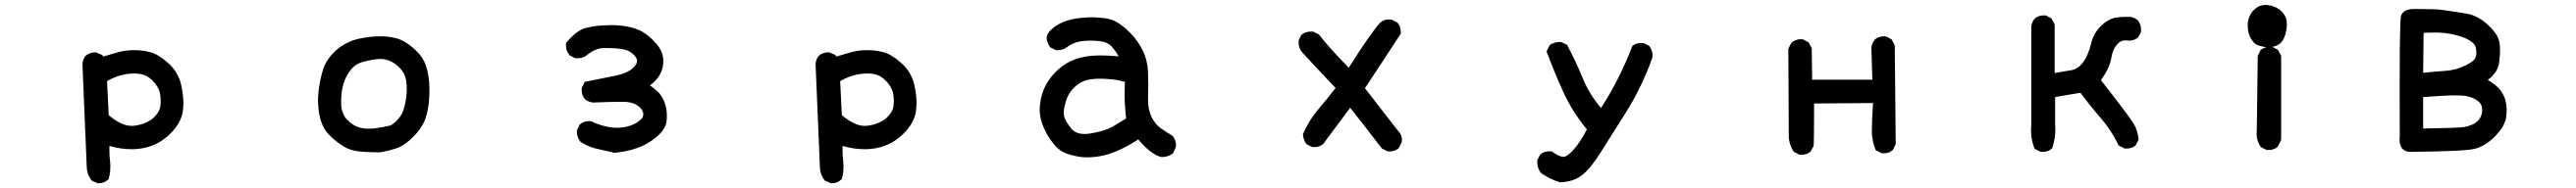

<svg xmlns="http://www.w3.org/2000/svg" viewBox="-20 -609 10540 771"><path d="M689.5 -74.2Q622.1 2.9 518.6 2.9Q472.7 2.9 427.7 -10.7Q427.7 -2 427.7 12.7Q427.7 27.3 429.7 44.9Q431.6 62.5 431.6 71.8Q431.6 81.1 430.7 93.3Q429.7 105.5 424.8 125Q415 134.8 404.8 138.7Q394.5 142.6 381.8 142.6H379.9L355.5 131.8Q335.9 107.4 335 76.2L317.4 -344.7V-345.7Q318.4 -364.3 329.1 -378.9Q345.7 -394.5 371.1 -394.5H373L397.5 -383.8L403.3 -377Q436.5 -387.7 465.8 -395.5Q495.1 -403.3 527.3 -403.3Q563.5 -403.3 595.2 -395Q627 -386.7 667 -351.6Q708 -315.4 720.7 -263.7Q730.5 -222.7 730.5 -183.6Q730.5 -174.8 729.5 -167Q727.5 -118.2 689.5 -74.2ZM530.3 -307.6Q471.7 -307.6 418 -276.4L424.8 -136.7Q476.6 -92.8 518.6 -92.8Q521.5 -92.8 523.4 -92.8Q569.3 -96.7 604.5 -122.1Q632.8 -148.4 635.7 -171.9Q637.7 -182.6 637.7 -195.8Q637.7 -209 634.8 -225.6Q628.9 -253.9 603.5 -279.3Q583 -299.8 558.6 -304.7Q544.9 -307.6 530.3 -307.6Z M1536.1 15.6Q1465.8 15.6 1435.5 9.8Q1407.2 4.9 1385.7 -8.8Q1355.5 -27.3 1327.1 -55.7Q1286.1 -96.7 1282.2 -178.7Q1281.2 -186.5 1281.2 -198.7Q1281.2 -210.9 1283.2 -231.4Q1288.1 -276.4 1300.8 -320.3Q1314.5 -366.2 1355.5 -402.8Q1396.5 -439.5 1453.1 -451.2Q1496.1 -460 1534.2 -460Q1594.7 -460 1630.9 -440.4Q1659.2 -424.8 1684.6 -399.4Q1710.9 -374 1721.7 -342.8Q1737.3 -299.8 1737.3 -242.2Q1737.3 -160.2 1716.8 -112.3Q1702.1 -78.1 1668 -44.9Q1632.8 -10.7 1601.1 -0.5Q1569.3 9.8 1537.1 15.6ZM1639.6 -193.4Q1644.5 -219.7 1644.5 -238.8Q1644.5 -257.8 1642.6 -274.4Q1637.7 -308.6 1614.3 -332Q1579.1 -367.2 1536.1 -367.2Q1528.3 -367.2 1519.5 -366.2Q1489.3 -362.3 1460 -353.5Q1419.9 -341.8 1395.5 -291Q1376 -249 1376 -194.3Q1376 -187.5 1376 -180.7Q1377.9 -143.6 1399.4 -119.1Q1422.9 -94.7 1448.2 -86.9Q1466.8 -81.1 1488.3 -81.1Q1498 -81.1 1508.8 -82Q1543 -85.9 1579.1 -94.7Q1599.6 -107.4 1616.2 -129.4Q1632.8 -151.4 1639.6 -193.4Z M2694.3 -357.4Q2694.3 -298.8 2639.6 -258.8Q2663.1 -242.2 2678.7 -225.6Q2697.3 -203.1 2705.1 -169.9Q2709 -151.4 2709 -135.7Q2709 -120.1 2707 -107.4Q2701.2 -76.2 2664.1 -45.4Q2627 -14.6 2584 -1Q2542 13.7 2494.1 17.6Q2420.9 1 2413.6 -1Q2406.2 -2.9 2400.4 -4.9Q2394.5 -6.8 2389.2 -9.3Q2383.8 -11.7 2377.9 -14.6Q2367.2 -20.5 2355.5 -27.3Q2340.8 -45.9 2340.8 -67.4Q2340.8 -75.2 2341.8 -77.1L2352.5 -98.6Q2368.2 -112.3 2389.6 -112.3Q2397.5 -112.3 2399.4 -111.3Q2457 -85 2504.9 -85Q2532.2 -85 2559.6 -93.8Q2586.9 -103.5 2602.5 -119.1Q2612.3 -128.9 2612.3 -139.6Q2612.3 -160.2 2587.9 -176.8Q2568.4 -190.4 2536.1 -191.4Q2529.3 -191.4 2505.9 -191.4Q2482.4 -191.4 2407.2 -188.5Q2407.2 -188.5 2406.2 -188.5Q2387.7 -190.4 2373 -203.1Q2360.4 -217.8 2360.4 -239.3Q2360.4 -242.2 2360.4 -248L2373 -273.4L2495.1 -297.9Q2550.8 -308.6 2575.2 -335Q2586.9 -347.7 2586.9 -359.4Q2586.9 -371.1 2573.2 -384.8Q2554.7 -403.3 2525.4 -407.7Q2496.1 -412.1 2462.9 -412.1Q2457 -412.1 2451.2 -412.1Q2415 -411.1 2379.9 -381.8Q2365.2 -370.1 2342.8 -370.1Q2339.8 -370.1 2334 -370.1L2311.5 -381.8Q2295.9 -399.4 2295.9 -422.9Q2295.9 -425.8 2295.9 -432.6Q2307.6 -446.3 2320.3 -459Q2333 -471.7 2348.1 -481.4Q2363.3 -491.2 2375.5 -494.1Q2387.7 -497.1 2396.5 -498.5Q2405.3 -500 2415 -502Q2449.2 -505.9 2482.4 -505.9Q2549.8 -505.9 2597.7 -484.4Q2629.9 -469.7 2664.1 -431.6Q2694.3 -398.4 2694.3 -357.4Z M3689.5 -74.2Q3622.1 2.9 3518.6 2.9Q3472.7 2.9 3427.7 -10.7Q3427.7 -2 3427.7 12.7Q3427.7 27.3 3429.7 44.9Q3431.6 62.5 3431.6 71.8Q3431.6 81.1 3430.7 93.3Q3429.7 105.5 3424.8 125Q3415 134.8 3404.8 138.7Q3394.5 142.6 3381.8 142.6H3379.9L3355.5 131.8Q3335.9 107.4 3335 76.2L3317.4 -344.7V-345.7Q3318.4 -364.3 3329.1 -378.9Q3345.7 -394.5 3371.1 -394.5H3373L3397.5 -383.8L3403.3 -377Q3436.5 -387.7 3465.8 -395.5Q3495.1 -403.3 3527.3 -403.3Q3563.5 -403.3 3595.2 -395Q3627 -386.7 3667 -351.6Q3708 -315.4 3720.7 -263.7Q3730.5 -222.7 3730.5 -183.6Q3730.5 -174.8 3729.5 -167Q3727.5 -118.2 3689.5 -74.2ZM3530.3 -307.6Q3471.7 -307.6 3418 -276.4L3424.8 -136.7Q3476.6 -92.8 3518.6 -92.8Q3521.5 -92.8 3523.4 -92.8Q3569.3 -96.7 3604.5 -122.1Q3632.8 -148.4 3635.7 -171.9Q3637.7 -182.6 3637.7 -195.8Q3637.7 -209 3634.8 -225.6Q3628.9 -253.9 3603.5 -279.3Q3583 -299.8 3558.6 -304.7Q3544.9 -307.6 3530.3 -307.6Z M4678.7 -259.8 4677.7 -201.2Q4677.7 -158.2 4692.4 -128.9Q4708 -97.7 4731.4 -82Q4756.8 -64.5 4777.3 -52.7Q4792 -36.1 4792 -15.6Q4792 -4.9 4790 -2L4779.3 20.5Q4758.8 35.2 4733.4 35.2H4732.4Q4689.5 24.4 4637.7 -37.1Q4587.9 -3.9 4536.1 16.1Q4484.4 36.1 4427.7 36.1Q4413.1 36.1 4406.2 35.2Q4376 31.2 4349.6 22.5Q4317.4 12.7 4292.5 -17.6Q4267.6 -47.9 4251 -85.4Q4234.4 -123 4234.4 -160.2Q4234.4 -168 4235.4 -176.8Q4239.3 -222.7 4259.8 -260.7Q4280.3 -297.9 4311 -324.7Q4341.8 -351.6 4373 -363.3Q4420.9 -381.8 4481.4 -381.8Q4512.7 -381.8 4557.6 -377.9Q4543 -403.3 4528.3 -418.9Q4509.8 -437.5 4479.5 -440.4Q4462.9 -442.4 4445.8 -442.4Q4428.7 -442.4 4413.6 -440.9Q4398.4 -439.5 4387.7 -436.5Q4365.2 -429.7 4344.7 -415Q4330.1 -403.3 4309.6 -403.3Q4306.6 -403.3 4300.8 -403.3L4277.3 -415Q4264.6 -432.6 4262.7 -454.1Q4263.7 -463.9 4267.6 -469.7Q4272.5 -479.5 4278.3 -484.4Q4324.2 -530.3 4411.1 -536.1Q4429.7 -538.1 4447.8 -538.1Q4465.8 -538.1 4483.4 -536.1Q4519.5 -534.2 4543.9 -521.5Q4571.3 -507.8 4604 -475.1Q4636.7 -442.4 4656.7 -400.4Q4676.8 -358.4 4677.7 -308.6Q4678.7 -284.2 4678.7 -259.8ZM4583 -273.4Q4556.6 -281.2 4528.3 -283.7Q4500 -286.1 4490.2 -286.1Q4480.5 -286.1 4469.2 -286.1Q4458 -286.1 4440.4 -283.2Q4404.3 -278.3 4376.5 -251Q4348.6 -223.6 4339.8 -187.5Q4333 -163.1 4333 -150.4Q4333 -137.7 4335 -129.9Q4339.8 -111.3 4364.3 -81.1Q4381.8 -59.6 4418 -59.6Q4428.7 -59.6 4440.4 -61.5Q4498 -70.3 4533.2 -89.8L4587.9 -123Q4585 -156.2 4583.5 -174.8Q4582 -193.4 4582 -217.3Q4582 -241.2 4583 -273.4Z M5394.5 -18.6Q5379.9 -5.9 5359.4 -5.9Q5355.5 -5.9 5349.6 -5.9L5326.2 -17.6Q5313.5 -35.2 5311.5 -58.6Q5335.9 -115.2 5374 -160.2Q5412.1 -205.1 5445.3 -248Q5338.9 -360.4 5305.7 -397.5Q5293.9 -413.1 5293.9 -434.6Q5293.9 -437.5 5293.9 -443.4L5305.7 -466.8Q5316.4 -474.6 5326.2 -477.1Q5335.9 -479.5 5341.8 -479.5Q5347.7 -479.5 5353.5 -479.5L5377 -467.8Q5409.2 -423.8 5499 -331.1Q5587.9 -471.7 5627 -515.6Q5642.6 -529.3 5663.1 -529.3Q5673.8 -529.3 5676.8 -527.3L5698.2 -516.6Q5711.9 -501 5711.9 -479.5Q5711.9 -476.6 5711.9 -470.7L5565.4 -247.1Q5699.2 -74.2 5700.2 -73.2Q5716.8 -56.6 5716.8 -36.1Q5716.8 -26.4 5714.8 -23.4L5704.1 -2Q5694.3 6.8 5685.1 9.3Q5675.8 11.7 5669.9 11.7Q5664.1 11.7 5658.2 11.7L5634.8 0Q5542 -121.1 5504.9 -167Z M6270.5 56.6Q6270.5 53.7 6270.5 47.9L6282.2 25.4Q6292 16.6 6301.3 14.2Q6310.5 11.7 6316.4 11.7Q6322.3 11.7 6329.1 11.7Q6361.3 34.2 6377.9 34.2Q6392.6 34.2 6418.9 4.9Q6446.3 -25.4 6473.6 -78.1Q6413.1 -152.3 6376.5 -232.9Q6339.8 -313.5 6308.6 -398.4L6321.3 -423.8Q6338.9 -436.5 6360.4 -436.5Q6363.3 -436.5 6369.1 -436.5L6392.6 -424.8Q6429.7 -354.5 6456.5 -288.6Q6483.4 -222.7 6531.2 -166Q6605.5 -280.3 6659.2 -418.9L6660.2 -420.9Q6674.8 -432.6 6696.3 -432.6Q6699.2 -432.6 6705.1 -432.6L6728.5 -420.9Q6742.2 -402.3 6742.2 -382.8Q6742.2 -373 6740.2 -369.1Q6697.3 -249 6629.9 -142.6L6526.4 21.5Q6488.3 82 6453.6 109.4Q6418.9 136.7 6363.3 138.7Q6323.2 126 6287.1 101.6Q6270.5 82 6270.5 56.6Z M7655.3 6.8Q7639.6 -31.2 7639.6 -71.8Q7639.6 -112.3 7644.5 -186.5L7403.3 -184.6Q7403.3 -32.2 7401.4 -10.7L7389.6 11.7Q7379.9 20.5 7370.6 22.9Q7361.3 25.4 7355.5 25.4Q7349.6 25.4 7343.8 25.4L7320.3 13.7Q7303.7 -11.7 7299.8 -42Q7299.8 -43 7297.9 -409.2L7309.6 -432.6Q7327.1 -448.2 7348.6 -448.2Q7356.4 -448.2 7358.4 -447.3L7380.9 -435.5L7393.6 -411.1L7395.5 -282.2H7641.6L7637.7 -413.1Q7638.7 -430.7 7652.3 -447.3Q7667 -460 7688.5 -460Q7691.4 -460 7697.3 -460L7720.7 -447.3L7733.4 -422.9L7737.3 -17.6L7725.6 5.9Q7715.8 14.6 7706.5 17.1Q7697.3 19.5 7691.4 19.5Q7685.5 19.5 7679.7 19.5Z M8291 -74.2Q8291 -87.9 8292 -101.6V-500Q8293.9 -518.6 8306.6 -533.2Q8321.3 -545.9 8342.8 -545.9Q8345.7 -545.9 8351.6 -545.9L8375 -533.2L8387.7 -508.8V-309.6Q8428.7 -316.4 8457 -321.3Q8477.5 -325.2 8493.2 -340.8L8504.9 -354.5Q8525.4 -383.8 8536.1 -427.7Q8546.9 -472.7 8575.7 -501Q8604.5 -529.3 8633.8 -536.1Q8655.3 -540 8678.7 -540Q8689.5 -540 8695.3 -540Q8713.9 -538.1 8728.5 -525.4Q8741.2 -508.8 8741.2 -487.3Q8741.2 -484.4 8741.2 -478.5L8729.5 -456.1Q8713.9 -442.4 8692.4 -442.4Q8688.5 -442.4 8684.6 -442.9Q8680.7 -443.4 8675.8 -443.4Q8657.2 -443.4 8643.6 -426.8Q8625 -407.2 8619.1 -369.1Q8612.3 -329.1 8577.1 -280.3Q8695.3 -128.9 8711.4 -101.1Q8727.5 -73.2 8731.4 -37.1L8719.7 -13.7Q8710 -4.9 8700.7 -2.4Q8691.4 0 8685.5 0Q8679.7 0 8673.8 0L8649.4 -12.7Q8620.1 -74.2 8576.2 -125Q8532.2 -175.8 8493.2 -228.5Q8460.9 -223.6 8437 -219.2Q8413.1 -214.8 8389.6 -210.9V-98.6Q8390.6 -88.9 8390.6 -79.1Q8390.6 -38.1 8377 0Q8366.2 8.8 8356.9 11.2Q8347.7 13.7 8341.8 13.7Q8335.9 13.7 8330.1 13.7L8305.7 1Q8291 -34.2 8291 -74.2Z M9213.9 -60.5Q9213.9 -66.4 9214.8 -73.2L9218.8 -379.9L9230.5 -404.3Q9248 -417 9269.5 -417Q9272.5 -417 9278.3 -417L9301.8 -404.3L9314.5 -379.9V-35.2L9300.8 -7.8Q9291 1 9281.7 3.4Q9272.5 5.9 9266.6 5.9Q9260.7 5.9 9254.9 5.9L9231.4 -5.9Q9213.9 -31.2 9213.9 -60.5ZM9177.7 -502.9Q9177.7 -545.9 9206.1 -571.3Q9225.6 -588.9 9251 -588.9Q9258.8 -588.9 9267.6 -586.9Q9301.8 -580.1 9322.3 -555.7Q9337.9 -537.1 9337.9 -508.8Q9337.9 -498 9335.9 -486.3Q9328.1 -443.4 9307.6 -428.7Q9288.1 -415 9259.8 -415Q9242.2 -416 9220.7 -422.9Q9201.2 -429.7 9187.5 -457Q9177.7 -478.5 9177.7 -502.9Z M9860.4 -572.3 9927.7 -571.3Q9953.1 -571.3 9976.6 -567.9Q10000 -564.5 10013.7 -562.5Q10040 -558.6 10071.3 -553.7Q10123 -544.9 10167 -501Q10204.1 -464.8 10208 -432.6Q10210 -418 10210 -406.7Q10210 -395.5 10210 -388.7Q10209 -374 10207 -356.4Q10203.1 -313.5 10160.2 -281.2Q10184.6 -266.6 10203.1 -249Q10237.3 -212.9 10237.3 -158.2Q10237.3 -141.6 10234.4 -123Q10226.6 -86.9 10187.5 -47.9Q10148.4 -8.8 10105.5 1.5Q10062.5 11.7 9842.8 13.7Q9824.2 13.7 9812.5 2.9Q9798.8 -10.7 9798.8 -39.1Q9798.8 -44.9 9799.8 -50.8Q9797.9 -520.5 9804.7 -543Q9813.5 -572.3 9860.4 -572.3ZM10136.7 -150.4Q10136.7 -154.3 10136.7 -160.2Q10136.7 -166 10134.8 -174.8Q10129.9 -189.5 10110.4 -201.2Q10091.8 -211.9 10067.4 -215.8Q10056.6 -217.8 10022.5 -217.8Q9988.3 -217.8 9895.5 -210.9V-82Q10038.1 -84 10062 -87.9Q10085.9 -91.8 10107.4 -103.5Q10133.8 -122.1 10136.7 -150.4ZM10101.6 -361.3Q10106.4 -366.2 10109.4 -372.1Q10112.3 -377.9 10112.8 -384.3Q10113.3 -390.6 10113.3 -395.5Q10113.3 -400.4 10111.3 -411.6Q10109.4 -422.9 10100.6 -431.6Q10074.2 -458 10002.9 -470.7Q9974.6 -475.6 9946.8 -475.6Q9918.9 -475.6 9897.5 -474.6L9895.5 -310.5Q9941.4 -315.4 9986.3 -318.4Q10031.2 -321.3 10071.3 -341.8Q10090.8 -351.6 10101.6 -361.3Z"/></svg>

Font: JasonHandwriting2
Style: SemiBold
Weight: 600
Version: Version 1.04.7